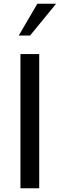

<svg xmlns="http://www.w3.org/2000/svg" viewBox="-20 -1013 322 1033"><path d="M282 -993 142 -822H81L181 -993ZM191 0H90V-722H191Z"/></svg>

Font: Mingzat
Style: Regular
Weight: 400
Designer: Jason Glavy (Lepcha), Lorna Priest (Lepcha additions), Walt Agee (Sophia), Victor Gaultney (Sophia)
Foundry: SIL International
Version: Version 0.100